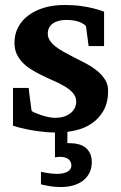

<svg xmlns="http://www.w3.org/2000/svg" viewBox="-20 -520 485 771"><path d="M348.6 130.9Q348.6 155.3 339.4 173.8Q330.1 192.4 313.7 205.1Q297.4 217.8 274.7 224.4Q252 231 225.6 231Q210 231 195.3 229.5Q180.7 228 169.4 225.6Q156.2 223.6 144.5 220.2V169.9Q155.8 172.4 167 174.3Q176.8 175.8 187.5 177Q198.2 178.2 207.5 178.2Q217.3 178.2 227.8 176.8Q238.3 175.3 246.8 171.6Q255.4 168 261 161.1Q266.6 154.3 266.6 144Q266.6 135.3 262.9 128.7Q259.3 122.1 253.2 117.9Q247.1 113.8 239.3 111.8Q231.4 109.9 222.7 109.9Q219.7 109.9 216.1 110.1Q212.4 110.4 209 110.8Q205.1 111.3 200.7 111.8V12.2Q168.5 11.7 140.6 7.8Q108.9 3.9 84.5 -1.5Q56.2 -7.3 32.2 -15.1V-167H95.2Q96.2 -156.7 98.1 -141.1Q100.1 -125.5 102.1 -110.8Q104 -93.8 106.9 -75.2Q107.9 -72.8 118.2 -68.1Q128.4 -63.5 142.6 -58.6Q156.7 -53.7 172.4 -50.3Q188 -46.9 200.2 -46.9Q225.6 -46.9 242.2 -53.7Q258.8 -60.5 268.6 -70.3Q278.3 -80.1 282.2 -91.1Q286.1 -102.1 286.1 -110.8Q286.1 -131.3 273.2 -146.2Q260.3 -161.1 239.7 -173.3Q219.2 -185.5 193.6 -196.5Q168 -207.5 143.1 -220.2Q122.1 -230.5 103 -242.7Q84 -254.9 69.6 -270Q55.2 -285.2 46.6 -304.2Q38.1 -323.2 38.1 -348.1Q38.1 -382.8 53 -410.9Q67.9 -439 94.7 -458.7Q121.6 -478.5 158.2 -489.3Q194.8 -500 238.8 -500Q275.9 -500 305.4 -495.8Q335 -491.7 355.5 -486.3Q379.4 -480.5 397.9 -473.1V-335H335.9L325.2 -415Q315.4 -426.3 294.9 -433.1Q274.4 -439.9 247.1 -439.9Q211.9 -439.9 191.9 -425.5Q171.9 -411.1 171.9 -384.8Q171.9 -370.1 180.2 -357.4Q188.5 -344.7 202.6 -333.5Q216.8 -322.3 234.9 -312.3Q252.9 -302.2 272.9 -292Q297.9 -279.3 323.2 -266.1Q348.6 -252.9 368.7 -236.8Q388.7 -220.7 401.4 -200.9Q414.1 -181.2 414.1 -155.8Q414.1 -108.4 396 -76.4Q377.9 -44.4 349.1 -24.7Q320.3 -4.9 283.7 3.4Q267.1 7.3 250.5 9.3V54.2Q252 54.7 253.9 54.7Q256.3 55.2 264.6 55.2Q281.7 55.2 297.1 59.6Q312.5 64 324 73.2Q335.4 82.5 342 96.9Q348.6 111.3 348.6 130.9Z"/></svg>

Font: Charis SIL Eur
Style: Bold
Weight: 700
Foundry: SIL International
Version: Version 5.000